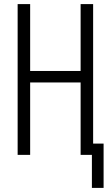

<svg xmlns="http://www.w3.org/2000/svg" viewBox="-20 -755 540 936"><path d="M485 161H428V0H373V-353H127V0H66V-735H127V-409H373V-735H434V-55H485Z"/></svg>

Font: Iosevka Fixed Light
Style: Regular
Weight: 300
Monospace: yes
Designer: Belleve Invis
Foundry: Belleve Invis
Version: Version 32.3.0